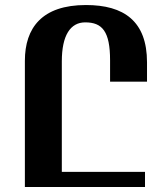

<svg xmlns="http://www.w3.org/2000/svg" viewBox="-20 -744 660 764"><path d="M322 -724C147 -724 79 -633 79 -502V0H557V-60H226V-500C226 -603 260 -655 319 -655C387 -655 418 -619 418 -504V-419H565V-496C565 -660 473 -724 322 -724Z"/></svg>

Font: Noto Serif Armenian ExtraCondensed ExtraBold
Style: Regular
Weight: 800
Width: 2
Designer: Monotype Design Team
Foundry: Monotype Imaging Inc.
Version: Version 2.008